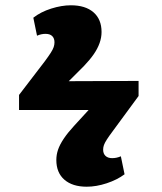

<svg xmlns="http://www.w3.org/2000/svg" viewBox="-20 -620 614 726"><path d="M308 86Q254 86 223.5 59.5Q193 33 193 -15Q193 -35 199.5 -54Q206 -73 221 -95.5Q236 -118 260 -144L315 -204H52V-261L150 -389Q164 -408 172 -420.5Q180 -433 183 -442Q186 -451 186 -460Q186 -475 177.5 -483.5Q169 -492 152 -492Q136 -492 120 -485L106 -553Q134 -575 173.5 -587.5Q213 -600 248 -600Q303 -600 333.5 -573.5Q364 -547 364 -499Q364 -478 356.5 -457Q349 -436 334.5 -415Q320 -394 298 -371L240 -313L504 -314V-257L407 -125Q392 -105 384 -92.5Q376 -80 373 -71.5Q370 -63 370 -54Q370 -39 379 -30.5Q388 -22 404 -22Q421 -22 437 -29L451 39Q423 60 383.5 73Q344 86 308 86Z"/></svg>

Font: Literata ExtraBold
Style: Regular
Weight: 800
Designer: Latin by Veronika Burian and Jose Scaglione. Greek by Irene Vlachou. Cyrillic by Vera Evstafieva.
Foundry: TypeTogether
Version: Version 3.103;gftools[0.9.29]